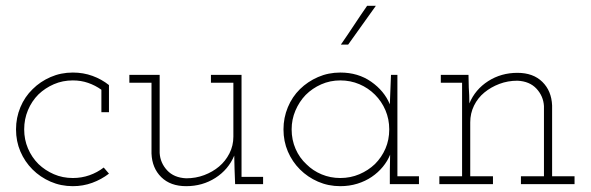

<svg xmlns="http://www.w3.org/2000/svg" viewBox="-20 -632 2027 659"><path d="M354 -36Q328 -16 296.5 -4.5Q265 7 230 7Q189 7 153.5 -8.5Q118 -24 91.5 -50.5Q65 -77 50 -112Q35 -147 35 -188Q35 -228 50 -264Q65 -300 92 -326Q118 -352 153.5 -367.5Q189 -383 230 -383Q266 -383 297.5 -371.5Q329 -360 354 -340V-247H328V-324Q307 -339 282.5 -347.5Q258 -356 230 -356Q195 -356 165 -343Q135 -330 112 -308Q89 -285 76 -254Q63 -223 63 -188Q63 -153 76 -122.5Q89 -92 112 -69Q135 -47 165 -34Q195 -21 230 -21Q260 -21 287 -30.5Q314 -40 336 -57Z M784 -98Q764 -50 719.5 -21.5Q675 7 619 7Q565 7 533.5 -24Q502 -55 500 -105V-348H424V-375H528V-107Q530 -73 553.5 -47.5Q577 -22 619 -20Q652 -20 681 -31Q710 -42 732 -60.5Q754 -79 767.5 -105.5Q781 -132 781 -163V-348H704V-375H809V-25H883V0H787L785 -53Z M1418 0H1318V-47Q1318 -61 1318.5 -74Q1319 -87 1319 -101Q1310 -79 1294 -59.5Q1278 -40 1256 -25Q1234 -10 1206.5 -1.5Q1179 7 1148 7Q1107 7 1071.5 -8.5Q1036 -24 1009.5 -50.5Q983 -77 968 -112Q953 -147 953 -188Q953 -228 968 -264Q983 -300 1009.5 -326Q1036 -352 1071.5 -367.5Q1107 -383 1148 -383Q1209 -383 1254 -351.5Q1299 -320 1318 -274Q1319 -299 1320 -324Q1321 -349 1322 -375H1344V-27H1418ZM1148 -356Q1113 -356 1082.5 -342.5Q1052 -329 1029 -306Q1007 -283 994 -252.5Q981 -222 981 -188Q981 -152 994.5 -121Q1008 -90 1032 -68Q1054 -46 1084 -33.5Q1114 -21 1148 -21Q1183 -21 1213.5 -34Q1244 -47 1267 -69Q1290 -92 1303 -122Q1316 -152 1316 -188Q1316 -223 1303 -253.5Q1290 -284 1267 -307Q1244 -330 1213.5 -343Q1183 -356 1148 -356ZM1175 -479H1150Q1173 -512 1195 -545.5Q1217 -579 1240 -612H1270Q1246 -579 1222.5 -545.5Q1199 -512 1175 -479Z M1672 0H1488V-27H1566V-348H1493V-375H1588L1589 -331Q1590 -316 1590.5 -304.5Q1591 -293 1591 -277Q1611 -325 1655.5 -353.5Q1700 -382 1756 -382Q1810 -382 1841.5 -351Q1873 -320 1875 -270V-27H1952V0H1768V-27H1847V-268Q1845 -302 1821.5 -327.5Q1798 -353 1756 -355Q1723 -355 1694 -344Q1665 -333 1642.5 -314.5Q1620 -296 1607 -269.5Q1594 -243 1594 -212V-27H1672Z"/></svg>

Font: Josefin Slab Light
Style: Regular
Weight: 300
Designer: Santiago Orozco
Foundry: Typemade
Version: Version 2.000